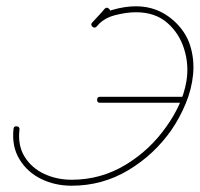

<svg xmlns="http://www.w3.org/2000/svg" viewBox="-20 -582 636 611"><path d="M327 -541Q317 -530 307.5 -519.5Q298 -509 288 -498Q281 -491 274 -497Q267 -504 274 -511Q284 -522 294 -532.5Q304 -543 313 -554Q320 -561 327 -554Q334 -548 327 -541ZM274 -511Q298 -539 337.5 -550.5Q377 -562 413 -562Q481 -562 532 -517Q571 -482 585 -437.5Q599 -393 594.5 -345.5Q590 -298 571 -252.5Q552 -207 526 -169Q471 -90 388.5 -40.5Q306 9 208 9Q155 9 111 -12.5Q67 -34 42 -75Q17 -116 23 -172Q24 -181 33 -180Q43 -179 42 -170Q36 -119 58.5 -83Q81 -47 121 -28.5Q161 -10 208 -10Q301 -10 379.5 -57.5Q458 -105 510 -180Q533 -212 549.5 -247.5Q566 -283 573 -322Q582 -375 566 -426Q550 -477 511.5 -510Q473 -543 413 -543Q382 -543 345.5 -533.5Q309 -524 288 -498Q282 -491 275 -497Q267 -503 274 -511ZM289 -264Q289 -274 298 -274Q364 -274 431 -274Q498 -274 564 -274Q574 -274 574 -264Q574 -255 564 -255Q498 -255 431 -255Q364 -255 298 -255Q289 -255 289 -264Z"/></svg>

Font: FRB American Cursive Guidelines Extralight
Style: Italic
Weight: 200
Italic angle: -25°
Version: Version 2.0;Modular Font Editor K font №1